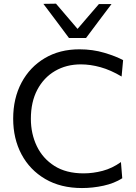

<svg xmlns="http://www.w3.org/2000/svg" viewBox="-20 -988 725 1020"><path d="M415.5 11Q302.5 11 220.5 -37Q138.5 -85 94.2 -168.2Q50 -251.5 50 -357.5Q50 -465.5 94.2 -548.8Q138.5 -632 217.8 -679Q297 -726 402 -726Q472.5 -726 534.5 -707.5Q596.5 -689 634 -668.5L626 -581.5Q568 -616 514 -631Q460 -646 409.5 -646Q332.5 -646 272.5 -611Q212.5 -576 178.2 -511.2Q144 -446.5 144 -357Q144 -277.5 175.5 -211.8Q207 -146 269.2 -106.5Q331.5 -67 424 -67Q474.5 -67 525.5 -80.5Q576.5 -94 622.5 -127L629.5 -41Q587 -14 530 -1.5Q473 11 415.5 11ZM346.5 -786Q312.5 -832 278.5 -877.2Q244.5 -922.5 210.5 -967.5L277.5 -968.5Q306 -935 334.5 -901.8Q363 -868.5 392 -834.5Q420.5 -868 448.8 -900.8Q477 -933.5 505.5 -966.5H572.5Q539 -922 505 -877Q471 -832 437 -786Z"/></svg>

Font: Commissioner
Style: Regular
Weight: 400
Designer: Kostas Bartsokas
Foundry: Kostas Bartsokas
Version: Version 1.000; ttfautohint (v1.8.3)